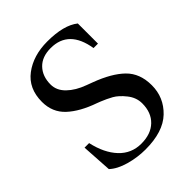

<svg xmlns="http://www.w3.org/2000/svg" viewBox="-204 -821 950 950"><g transform="rotate(-45 270.5 -346.0)"><path d="M50 -205H82Q101 -119 147.5 -69.5Q194 -20 263 -20Q330 -20 368.5 -57Q407 -94 407 -158Q407 -199 379.5 -233.5Q352 -268 325 -283Q298 -298 268 -310L250 -317Q161 -348 111 -394.5Q61 -441 61 -514Q61 -608 127 -657.5Q193 -707 291 -707Q406 -707 461 -663V-522H430Q406 -672 280 -672Q219 -672 185.5 -637Q152 -602 152 -545Q152 -503 186 -470Q220 -437 275 -417L307 -405Q404 -369 454 -320Q504 -271 504 -188Q504 -103 442.5 -44Q381 15 257 15Q201 15 146 -0.5Q91 -16 60 -45Z"/></g></svg>

Font: Heuristica
Style: Regular
Weight: 400
Version: Version 1.0.1 ; ttfautohint (v1.4.1)